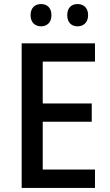

<svg xmlns="http://www.w3.org/2000/svg" viewBox="-20 -1021 544 948"><path d="M131 -946C131 -909 154 -891 183 -891C211 -891 234 -909 234 -946C234 -984 211 -1001 183 -1001C154 -1001 131 -984 131 -946ZM312 -946C312 -909 334 -891 363 -891C391 -891 415 -909 415 -946C415 -984 391 -1001 363 -1001C334 -1001 312 -984 312 -946ZM449 -93V-184H191V-420H433V-510H191V-717H449V-807H87V-93Z"/></svg>

Font: Noto Sans Kannada UI SemiCondensed Medium
Style: Regular
Weight: 500
Width: 4
Designer: Jelle Bosma - Monotype Design Team
Foundry: Monotype Imaging Inc.
Version: Version 2.005